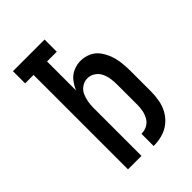

<svg xmlns="http://www.w3.org/2000/svg" viewBox="-218 -831 936 936"><g transform="rotate(-45 250.0 -363.5)"><path d="M276 8Q307 8 336.5 0Q366 -8 390 -27Q414 -46 429 -72.5Q444 -99 449.5 -129Q455 -159 455 -189V-330Q455 -358 452 -386Q449 -414 440 -440.5Q431 -467 414.5 -490.5Q398 -514 372 -526Q346 -538 318 -538Q292 -538 267.5 -527.5Q243 -517 226.5 -496Q210 -475 200 -451V-651H267V-735H49V-651H107V0H200V-330Q200 -351 203.5 -371.5Q207 -392 215.5 -411Q224 -430 242 -442Q260 -454 281 -454Q302 -454 320 -442Q338 -430 347 -411Q356 -392 359 -371.5Q362 -351 362 -330V-189Q362 -169 358 -149.5Q354 -130 343.5 -112Q333 -94 314.5 -85Q296 -76 276 -76Z"/></g></svg>

Font: Iosevka SS08 Medium
Style: Regular
Weight: 500
Monospace: yes
Designer: Belleve Invis
Foundry: Belleve Invis
Version: Version 3.4.3; ttfautohint (v1.8.3)